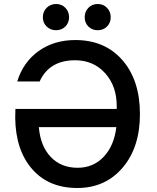

<svg xmlns="http://www.w3.org/2000/svg" viewBox="-20 -922 784 959"><path d="M366 17Q223 17 140.5 -77.5Q58 -172 56 -333L57 -378H563V-389Q564 -491 505.5 -556Q447 -621 355 -621Q226 -621 178 -515H66Q96 -612 173 -667Q250 -722 356 -722Q504 -722 591.5 -621.5Q679 -521 679 -352Q679 -186 592.5 -84.5Q506 17 366 17ZM368 -84Q446 -84 498 -139Q550 -194 561 -287H174Q182 -192 233.5 -138Q285 -84 368 -84ZM306.5 -789.5Q288 -771 260 -771Q232 -771 213 -789.5Q194 -808 194 -836Q194 -864 213 -883Q232 -902 260 -902Q288 -902 306.5 -883Q325 -864 325 -836Q325 -808 306.5 -789.5ZM514.5 -789.5Q496 -771 468 -771Q440 -771 421.5 -789.5Q403 -808 403 -836Q403 -864 421.5 -883Q440 -902 468 -902Q496 -902 514.5 -883Q533 -864 533 -836Q533 -808 514.5 -789.5Z"/></svg>

Font: Manrope Medium
Style: Medium
Weight: 500
Designer: Mikhail Sharanda
Foundry: Mikhail Sharanda
Version: Version 4.000;hotconv 1.0.109;makeotfexe 2.5.65596